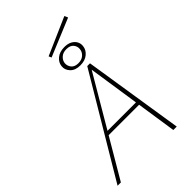

<svg xmlns="http://www.w3.org/2000/svg" viewBox="-282 -1084 1191 1191"><g transform="rotate(-45 313.0 -489.0)"><path d="M503 0 407 -639H419L43 0H14L406 -658H430L533 0ZM180 -261 193 -285H472L479 -261ZM287 -852 279 -870 525 -978 535 -955ZM379 -691Q335 -691 312 -715.5Q289 -740 293 -771Q296 -800 321.5 -821Q347 -842 389 -842Q419 -842 439 -831Q459 -820 468.5 -802Q478 -784 475 -763Q472 -734 446.5 -712.5Q421 -691 379 -691ZM380 -709Q410 -709 428 -725.5Q446 -742 448 -764Q451 -787 436 -805.5Q421 -824 388 -824Q359 -824 341 -808Q323 -792 320 -770Q318 -746 333 -727.5Q348 -709 380 -709Z"/></g></svg>

Font: Ysabeau Office Thin
Style: Italic
Weight: 250
Italic angle: -12°
Designer: Christian Thalmann (Catharsis Fonts)
Version: Version 2.001;gftools[0.9.30]; featfreeze: tnum,lnum,ss02